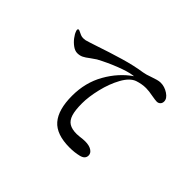

<svg xmlns="http://www.w3.org/2000/svg" viewBox="-143 -1013 1287 1287"><g transform="rotate(45 500.0 -370.0)"><path d="M850 -667Q850 -651 840 -641Q830 -631 815 -631Q802 -631 768 -637Q728 -645 701 -645Q662 -645 620 -631Q576 -615 541.5 -552.5Q507 -490 488 -410.5Q469 -331 469 -269Q469 -204 480.5 -167Q492 -130 518 -114Q544 -98 589 -98L616 -100Q646 -104 664 -104Q703 -104 725.5 -89.5Q748 -75 748 -53Q748 -20 707 -10Q666 0 620 0Q495 0 440.5 -63Q386 -126 386 -258Q386 -383 443 -483.5Q500 -584 587 -644Q583 -644 573 -642Q536 -637 467.5 -610.5Q399 -584 332 -548Q311 -534 293 -521Q269 -502 250.5 -493Q232 -484 209 -484Q187 -484 164 -500.5Q141 -517 123.5 -540Q106 -563 100 -581Q97 -586 97 -594Q97 -603 105 -603Q110 -603 117 -599Q131 -592 142 -587.5Q153 -583 167 -583Q175 -583 187 -585Q193 -586 215.5 -593.5Q238 -601 257 -607Q360 -642 448.5 -668Q537 -694 612 -705Q634 -708 678 -724Q695 -730 712.5 -735Q730 -740 745 -740Q782 -740 816 -717.5Q850 -695 850 -667Z"/></g></svg>

Font: Shippori Mincho SemiBold
Style: Regular
Weight: 600
Designer: FONTDASU
Foundry: FONTDASU / Google Inc. / but / Adobe
Version: Version 3.110; ttfautohint (v1.8.3)